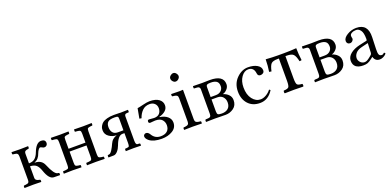

<svg xmlns="http://www.w3.org/2000/svg" viewBox="-5 -1408 4428 2180"><g transform="rotate(-20 2209.0 -318.5)"><path d="M32.2 0V-19Q32.2 -24.9 40 -26.9L59.1 -28.8Q85 -31.7 93 -40.3Q101.1 -48.8 101.1 -70.8V-356Q101.1 -377.9 91.6 -387.9Q82 -397.9 59.1 -399.9L40 -401.9Q32.2 -403.8 32.2 -410.2V-429.2L34.2 -431.2Q102.1 -429.2 137.2 -429.2L231.9 -431.2L233.9 -429.2V-412.1Q233.9 -402.3 226.1 -401.9Q200.2 -398.9 188 -390.9Q175.8 -382.8 175.8 -357.9V-244.1Q222.7 -244.1 249.3 -267.6Q275.9 -291 293 -336.9Q332 -438 391.1 -438Q442.9 -438 442.9 -393.1Q442.9 -377.9 431.9 -366.5Q420.9 -355 404.8 -355Q389.6 -355 377 -363.8Q365.7 -370.6 355 -371.1Q347.2 -371.1 335.2 -355.5Q323.2 -339.8 314.9 -317.9Q291 -248 240.2 -232.9V-229Q322.3 -229 351.1 -158.2Q402.8 -34.2 443.8 -27.8L452.1 -26.9Q463.4 -26.9 462.9 -18.1V0L460 2L388.2 1Q330.1 0 292 -112.8Q275.9 -159.7 252 -182.9Q228 -206.1 175.8 -209V-68.8Q175.8 -33.7 228 -26.9Q235.8 -24.9 235.8 -19V0L233.9 2Q175.8 0 137.2 0L34.2 2Z M859.4 -77.1V-211.9H654.8V-77.1Q654.8 -48.3 662.1 -40.3Q669.4 -32.2 695.8 -28.8L715.3 -26.9Q721.2 -25.9 721.7 -21V0L719.7 2Q659.7 0 615.7 0Q568.8 0 508.8 2L507.3 0V-22Q507.3 -26.9 512.7 -26.9L538.6 -28.8Q565.4 -30.8 572.5 -39.3Q579.6 -47.9 579.6 -77.1V-353Q579.6 -380.9 571.5 -389.4Q563.5 -397.9 538.6 -399.9L512.7 -401.9Q507.8 -401.9 507.3 -407.2V-429.2L509.8 -431.2Q569.8 -429.2 615.7 -429.2Q660.6 -429.2 720.7 -431.2L721.7 -429.2V-408.2Q721.7 -403.3 715.3 -401.9L695.8 -399.9Q669.9 -397 662.4 -389.9Q654.8 -382.8 654.8 -353V-246.1H859.4V-353Q859.4 -380.9 851.6 -389.4Q843.8 -397.9 818.4 -399.9L792.5 -401.9Q787.6 -401.9 787.6 -407.2V-429.2L789.6 -431.2Q849.6 -429.2 896.5 -429.2Q940.4 -429.2 1000.5 -431.2L1001.5 -429.2V-408.2Q1001.5 -403.3 995.6 -401.9L975.6 -399.9Q949.7 -397 942.1 -389.9Q934.6 -382.8 934.6 -353V-77.1Q934.6 -48.3 942.1 -40.3Q949.7 -32.2 975.6 -28.8L995.6 -26.9Q1001.5 -25.9 1001.5 -21V0L999.5 2Q939.5 0 896.5 0Q848.6 0 788.6 2L787.6 0V-22Q787.6 -26.9 792.5 -26.9L818.4 -28.8Q845.2 -30.8 852.3 -39.6Q859.4 -48.3 859.4 -77.1Z M1046.4 0V-19Q1046.4 -26.9 1056.2 -26.9L1064.5 -27.8Q1082.5 -29.8 1103.3 -62.5Q1124 -95.2 1139.2 -130.9Q1151.4 -159.7 1173.3 -178.2Q1195.3 -196.8 1217.3 -201.2V-204.1Q1170.4 -204.1 1129.9 -232.7Q1089.4 -261.2 1089.4 -310.1Q1089.4 -322.3 1091.3 -334.2Q1093.3 -346.2 1103.8 -365Q1114.3 -383.8 1131.8 -397.5Q1149.4 -411.1 1185.3 -421.1Q1221.2 -431.2 1269 -431.2Q1312 -431.2 1326.2 -430.2Q1340.3 -429.2 1351.1 -429.2L1438 -431.2L1440.4 -429.2V-404.8Q1440.4 -401.9 1437 -401.9L1412.1 -399.9Q1387.2 -398.9 1387.2 -370.1V-77.1Q1387.2 -29.3 1408.2 -27.8L1430.2 -26.9Q1439.9 -26.9 1440.4 -18.1V2Q1384.3 0 1349.1 0L1256.3 2V-20Q1256.3 -26.9 1262.2 -26.9L1277.3 -27.8Q1301.3 -28.8 1306.6 -37.8Q1312 -46.9 1312 -77.1V-195.8H1287.1Q1233.9 -195.8 1195.3 -88.9Q1181.2 -50.8 1158.2 -25.4Q1135.3 0 1112.3 1L1049.3 2ZM1245.1 -230H1312V-366.2Q1312 -390.1 1304.2 -396Q1296.4 -401.9 1266.1 -401.9Q1206.1 -401.9 1185.1 -381.3Q1164.1 -360.8 1164.1 -320.8Q1164.1 -280.8 1184.1 -255.4Q1204.1 -230 1245.1 -230Z M1509.3 -83Q1509.3 -95.2 1518.8 -104Q1528.3 -112.8 1541 -112.8Q1565.9 -112.8 1585 -81.1Q1620.1 -21 1689 -21Q1739.7 -21 1767.6 -45.9Q1795.4 -70.8 1795.4 -116.2Q1795.4 -155.3 1770.8 -183.1Q1746.1 -210.9 1689 -210.9Q1676.8 -210.9 1656.5 -208.5Q1636.2 -206.1 1628.4 -206.1Q1608.4 -206.1 1608.4 -226.1Q1608.4 -247.1 1627 -247.1Q1635.7 -247.1 1657.5 -244.6Q1679.2 -242.2 1688 -242.2Q1732.9 -242.2 1754.2 -267.1Q1775.4 -292 1775.4 -329.1Q1775.4 -363.3 1752.7 -385.7Q1730 -408.2 1691.4 -408.2Q1637.2 -408.2 1602.8 -373.5Q1568.4 -338.9 1552.2 -288.1L1527.3 -292L1549.3 -411.1Q1568.4 -413.1 1619.9 -426Q1671.4 -439 1702.1 -439Q1775.4 -439 1814.2 -410.4Q1853 -381.8 1853 -336.9Q1853 -297.9 1823.7 -272Q1794.4 -246.1 1749 -234.9V-230Q1806.2 -222.2 1841.1 -192.6Q1876 -163.1 1876 -119.1Q1876 -57.1 1821 -23.7Q1766.1 9.8 1690.4 9.8Q1593.3 9.8 1543 -28.8Q1509.3 -56.2 1509.3 -83Z M2105 -429.2V-74.2Q2105 -52.2 2114.5 -42.2Q2124 -32.2 2147.9 -28.8L2167 -26.9Q2175.8 -25.9 2176.3 -19V0L2173.8 2Q2105 0 2065.9 0L1962.9 2L1960.9 0V-19Q1960.9 -25.9 1969.2 -26.9L1988.3 -28.8Q2012.2 -31.7 2021.7 -41.7Q2031.2 -51.8 2031.2 -74.2V-356Q2031.2 -377.9 2021.7 -387.5Q2012.2 -397 1988.3 -399.9L1969.2 -401.9Q1961.4 -402.8 1960.9 -410.2V-429.2L1962.9 -431.2Q2030.8 -429.2 2065.9 -429.2L2103 -431.2ZM2012.2 -599.1Q2012.2 -617.2 2029.1 -632.1Q2045.9 -647 2064 -647Q2083 -647 2097.4 -630.4Q2111.8 -613.8 2111.8 -595.2Q2111.8 -578.1 2095.9 -562.5Q2080.1 -546.9 2060.1 -546.9Q2042 -546.9 2027.1 -563.5Q2012.2 -580.1 2012.2 -599.1Z M2371.6 -246.1H2433.6Q2474.6 -246.1 2498.3 -268.6Q2522 -291 2522 -323.2Q2522 -366.2 2497.8 -383.1Q2473.6 -399.9 2428.7 -399.9Q2394.5 -399.9 2383.1 -393.1Q2371.6 -386.2 2371.6 -363.8ZM2371.6 -216.8V-71.8Q2371.6 -43.9 2382.1 -35.4Q2392.6 -26.9 2428.7 -26.9Q2475.6 -26.9 2504.2 -51Q2532.7 -75.2 2532.7 -123Q2532.7 -163.1 2508.8 -189.9Q2484.9 -216.8 2442.9 -216.8ZM2228 2 2225.6 0V-18.1Q2225.6 -25.9 2234.9 -26.9L2266.6 -28.8Q2282.7 -29.8 2290.3 -38.8Q2297.9 -47.9 2297.9 -73.2V-366.2Q2297.9 -398.4 2264.6 -399.9L2231 -401.9Q2225.1 -401.9 2224.6 -407.2V-429.2L2226.6 -431.2Q2292.5 -429.2 2335.9 -429.2Q2354 -429.2 2381.3 -430.2Q2408.7 -431.2 2427.7 -431.2Q2590.8 -431.2 2590.8 -323.2Q2590.8 -288.1 2564.7 -261.5Q2538.6 -234.9 2514.6 -231V-229Q2552.7 -217.8 2578.9 -190.9Q2605 -164.1 2605 -125Q2605 -62 2560.8 -30Q2516.6 2 2463.9 2Q2428.7 2 2389.2 1Q2349.6 0 2335.9 0Z M3037.6 -86.9Q2977.5 10.3 2877.4 9.8Q2788.6 9.8 2736.1 -47.6Q2683.6 -105 2683.6 -198.2Q2683.6 -294.4 2746.1 -356.7Q2808.6 -418.9 2884.3 -418.9Q2952.1 -418.9 2994.4 -393.6Q3036.6 -368.2 3036.6 -328.1Q3036.6 -307.1 3022.5 -296.6Q3008.3 -286.1 2990.2 -286.1Q2958 -286.1 2954.6 -319.8Q2945.8 -396 2879.4 -396Q2830.6 -396 2794.9 -345.9Q2759.3 -295.9 2759.3 -219.2Q2759.3 -132.3 2799.8 -79.6Q2840.3 -26.9 2898.4 -26.9Q2929.2 -26.9 2963.9 -46.4Q2998.5 -65.9 3022.5 -97.2Q3033.7 -95.7 3037.6 -86.9Z M3249.5 -122.1V-392.1H3234.4Q3175.3 -392.1 3154.8 -370.1Q3134.3 -348.1 3120.6 -283.2L3093.3 -287.1Q3104.5 -356.9 3105.5 -435.1Q3185.5 -429.2 3251.5 -429.2H3326.2Q3405.3 -429.2 3474.6 -435.1Q3475.6 -361.8 3485.4 -287.1Q3472.2 -283.2 3459.5 -283.2Q3445.3 -347.2 3424.3 -369.6Q3403.3 -392.1 3345.2 -392.1H3328.6V-122.1Q3328.6 -62 3341.1 -47.6Q3353.5 -33.2 3400.4 -30.8Q3405.3 -25.9 3405.3 -13.9Q3405.3 -2 3400.4 2Q3314.5 0 3289.6 0Q3261.7 0 3177.2 2Q3173.3 -2 3173.3 -13.9Q3173.3 -25.9 3177.2 -30.8Q3224.1 -32.7 3236.8 -47.4Q3249.5 -62 3249.5 -122.1Z M3688 -246.1H3750Q3791 -246.1 3814.7 -268.6Q3838.4 -291 3838.4 -323.2Q3838.4 -366.2 3814.2 -383.1Q3790 -399.9 3745.1 -399.9Q3710.9 -399.9 3699.5 -393.1Q3688 -386.2 3688 -363.8ZM3688 -216.8V-71.8Q3688 -43.9 3698.5 -35.4Q3709 -26.9 3745.1 -26.9Q3792 -26.9 3820.6 -51Q3849.1 -75.2 3849.1 -123Q3849.1 -163.1 3825.2 -189.9Q3801.3 -216.8 3759.3 -216.8ZM3544.4 2 3542 0V-18.1Q3542 -25.9 3551.3 -26.9L3583 -28.8Q3599.1 -29.8 3606.7 -38.8Q3614.3 -47.9 3614.3 -73.2V-366.2Q3614.3 -398.4 3581.1 -399.9L3547.4 -401.9Q3541.5 -401.9 3541 -407.2V-429.2L3543 -431.2Q3608.9 -429.2 3652.3 -429.2Q3670.4 -429.2 3697.8 -430.2Q3725.1 -431.2 3744.1 -431.2Q3907.2 -431.2 3907.2 -323.2Q3907.2 -288.1 3881.1 -261.5Q3855 -234.9 3831.1 -231V-229Q3869.1 -217.8 3895.3 -190.9Q3921.4 -164.1 3921.4 -125Q3921.4 -62 3877.2 -30Q3833 2 3780.3 2Q3745.1 2 3705.6 1Q3666 0 3652.3 0Z M4257.8 -211.9 4175.8 -191.9Q4127 -179.7 4103.5 -151.9Q4080.1 -124 4080.1 -91.8Q4080.1 -65.9 4100.3 -43Q4120.6 -20 4153.8 -20Q4159.7 -20 4167.7 -22.5Q4175.8 -24.9 4181.9 -27.8Q4188 -30.8 4198 -37.8Q4208 -44.9 4212.4 -48.3Q4216.8 -51.8 4227.3 -60.3Q4237.8 -68.8 4239.7 -70.8Q4252 -79.6 4252.9 -95.2ZM4252.9 -45.9H4251L4231.9 -30.8Q4199.7 -5.9 4178.7 2Q4157.7 9.8 4126 9.8Q4006.8 9.8 4006.8 -87.9Q4006.8 -135.7 4049.8 -170.9Q4092.8 -206.1 4164.1 -222.2L4253.9 -242.2Q4258.8 -244.1 4258.8 -263.2Q4258.8 -336.4 4236.3 -366.7Q4213.9 -397 4183.8 -397Q4153.8 -397 4130.4 -385Q4106.9 -373 4106.9 -352.1Q4106.9 -338.9 4108.9 -333Q4111.8 -327.1 4111.8 -316.2Q4111.8 -305.2 4099.4 -292Q4086.9 -278.8 4067.9 -278.8Q4050.8 -278.8 4040.3 -289.8Q4029.8 -300.8 4029.8 -317.9Q4029.8 -356 4081.3 -387.5Q4132.8 -418.9 4191.9 -418.9Q4334 -418.9 4327.6 -256.8L4322.8 -115.2Q4320.8 -70.3 4328.9 -50Q4336.9 -29.8 4362.8 -29.8Q4375 -29.8 4382.8 -37.8Q4390.6 -45.9 4391.6 -45.9Q4395.5 -45.9 4400.6 -42Q4405.8 -38.1 4405.8 -33.2Q4405.8 -30.3 4395.8 -20Q4385.7 -9.8 4365.7 0Q4345.7 9.8 4324.7 9.8Q4270 10.3 4252.9 -45.9Z"/></g></svg>

Font: Linux Libertine Display
Style: Regular
Weight: 400
Designer: Philipp H. Poll
Foundry: Philipp H. Poll
Version: Version 5.0.9